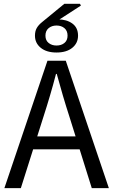

<svg xmlns="http://www.w3.org/2000/svg" viewBox="-20 -969 584 989"><path d="M2.6 0 224.5 -656.3H318.8L540.7 0H452.7L338 -366.6Q320.1 -421.7 304 -476.5Q288 -531.3 272.4 -588H268.4Q253.5 -530.7 237.4 -476.2Q221.4 -421.7 203.5 -366.6L87.4 0ZM119.4 -199.8V-266.5H421.6V-199.8ZM271 -698.5Q219.8 -698.5 190 -722.7Q160.1 -746.9 160.1 -785.4Q160.1 -808.7 169.4 -824.7Q178.6 -840.7 197.2 -855.6L311.4 -949.4H391.9L396.8 -940.3L270.1 -858.3L277.7 -869.2Q323.4 -869.2 352.7 -847.8Q382 -826.4 382 -785.4Q382 -746.9 352.3 -722.7Q322.6 -698.5 271 -698.5ZM271 -734.5Q296 -734.5 312 -747.8Q328 -761 328 -785.4Q328 -810.3 312 -823.9Q296 -837.5 271 -837.5Q246.7 -837.5 230.4 -823.9Q214.1 -810.3 214.1 -785.4Q214.1 -761 230.4 -747.8Q246.7 -734.5 271 -734.5Z"/></svg>

Font: SourceSans3VF
Style: Regular
Weight: 200
Designer: Paul D. Hunt
Foundry: Adobe
Version: Version 3.052;hotconv 1.1.0;makeotfexe 2.6.0